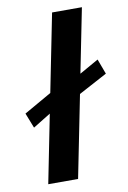

<svg xmlns="http://www.w3.org/2000/svg" viewBox="-85 -804 573 857"><g transform="rotate(-10 201.0 -376.0)"><path d="M124.5 -309.1 44.4 -259.8 17.6 -328.1 142.6 -399.4 212.9 -752H348.1L290 -460.9L376.5 -509.8L401.9 -441.4L272.5 -372.1L198.2 0H63Z"/></g></svg>

Font: Reddit Sans Chocolate
Style: Bold Italic
Weight: 700
Italic angle: -11.25°
Designer: Stephen Hutchings
Version: Version 1.013